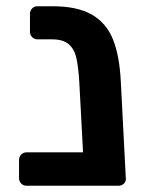

<svg xmlns="http://www.w3.org/2000/svg" viewBox="-20 -595 465 615"><path d="M383 -24Q384 -14 377 -7Q370 0 359 0H65Q55 0 48 -7Q41 -14 41 -24V-83Q41 -93 48 -100Q55 -107 65 -107H246L234 -332Q231 -382 224.5 -410Q218 -438 200 -453.5Q182 -469 146 -469H100Q90 -469 83 -476Q76 -483 76 -493V-551Q76 -561 83 -568Q90 -575 100 -575H148Q228 -575 274.5 -548Q321 -521 342 -468.5Q363 -416 367 -333Z"/></svg>

Font: Rubik AZ
Style: Regular
Weight: 500
Designer: Hubert and Fischer
Foundry: Hubert & Fischer
Version: Version 2.000